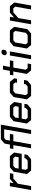

<svg xmlns="http://www.w3.org/2000/svg" viewBox="1859 -2609 750 4508"><g transform="rotate(-90 2234.0 -355.0)"><path d="M114 -498H203L187 -411L289 -498H422L407 -417H298L174 -311L119 0H26Z M402 -99 456 -410 560 -498H824L907 -397L876 -220H517L500 -124L536 -80H715L766 -123L772 -157H865L852 -87L750 0H483ZM796 -293 810 -374 774 -418H597L544 -374L530 -293Z M1436 0H1342L1453 -632H1250L1204 -593L1188 -498H1344L1329 -417H1174L1100 0H1007L1080 -417H990L1005 -498H1095L1117 -624L1218 -710H1561Z M1588 -99 1642 -410 1746 -498H2010L2093 -397L2062 -220H1703L1686 -124L1722 -80H1901L1952 -123L1958 -157H2051L2038 -87L1936 0H1669ZM1982 -293 1996 -374 1960 -418H1783L1730 -374L1716 -293Z M2155 -99 2210 -411 2313 -498H2566L2649 -396L2638 -331H2545L2552 -372L2515 -417H2350L2297 -372L2253 -126L2290 -81H2456L2509 -126L2516 -167H2610L2595 -88L2492 0H2236Z M2753 -99 2809 -418H2719L2733 -498H2825L2854 -660H2945L2916 -498H3070L3056 -417H2902L2851 -125L2888 -81H2997L2983 0H2835Z M3191 -609 3200 -659 3241 -695H3294L3323 -659L3314 -607L3274 -573H3220ZM3186 -498H3280L3192 0H3098Z M3349 -99 3403 -410 3507 -498H3775L3858 -397L3804 -86L3703 0H3431ZM3665 -81 3718 -125 3761 -373 3724 -417H3544L3491 -373L3447 -125L3484 -81Z M4006 -498H4095L4077 -401L4192 -498H4343L4429 -395L4359 0H4266L4332 -372L4294 -417H4200L4064 -301L4011 0H3918Z"/></g></svg>

Font: Chakra Petch Medium
Style: Italic
Weight: 500
Italic angle: -10°
Designer: Katatrad Aksorn Co.,Ltd.
Foundry: Cadson Demak Co.,Ltd.
Version: Version 1.000; ttfautohint (v1.6)